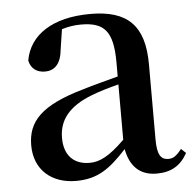

<svg xmlns="http://www.w3.org/2000/svg" viewBox="-45 -589 663 650"><g transform="rotate(-5 286.5 -263.5)"><path d="M462 15C511 15 544 -4 567 -46L551 -61C533 -38 522 -31 506 -31C481 -31 468 -47 468 -100V-356C468 -488 411 -543 285 -543C156 -543 77 -490 62 -404C68 -376 88 -362 116 -362C145 -362 169 -380 174 -428L185 -500C208 -507 229 -510 250 -510C328 -510 359 -480 359 -372V-324C318 -313 275 -302 239 -291C95 -250 47 -199 47 -117C47 -33 106 16 188 16C263 16 305 -16 361 -77C372 -19 404 15 462 15ZM359 -109C304 -55 272 -41 239 -41C188 -41 153 -71 153 -133C153 -194 188 -238 265 -268C290 -278 324 -288 359 -297Z"/></g></svg>

Font: Noto Serif CJK KR SemiBold
Style: Regular
Weight: 600
Designer: Ryoko NISHIZUKA 西塚涼子 (kana & ideographs); Frank Grießhammer (Latin, Greek & Cyrillic); Wenlong ZHANG 张文龙 (bopomofo); San
Foundry: Adobe
Version: Version 2.001;hotconv 1.1.0;makeotfexe 2.6.0